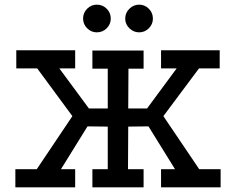

<svg xmlns="http://www.w3.org/2000/svg" viewBox="-20 -805 1014 825"><path d="M50 -589H303V-511H235L362 -339H443V-510H377V-588H597V-510H532L531 -339H612L739 -511H672V-589H924V-511H835L682 -306L836 -78H928V0H672V-78H732L618 -262L531 -261L530 -78H597V0H377V-78H443V-261L356 -262L242 -78H303V0H46V-78H138L291 -306L140 -511H50ZM578 -785Q602 -785 619.5 -767.5Q637 -750 637 -725Q637 -701 619.5 -683.5Q602 -666 578 -666Q554 -666 536 -683.5Q518 -701 518 -725Q518 -750 536 -767.5Q554 -785 578 -785ZM396 -785Q421 -785 438.5 -767.5Q456 -750 456 -725Q456 -701 438.5 -683.5Q421 -666 396 -666Q372 -666 354.5 -683.5Q337 -701 337 -725Q337 -750 354.5 -767.5Q372 -785 396 -785Z"/></svg>

Font: Podkova Medium
Style: Regular
Weight: 500
Designer: Ilya Yudin
Foundry: Cyreal (www.cyreal.org)
Version: Version 2.103